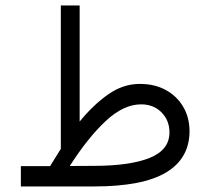

<svg xmlns="http://www.w3.org/2000/svg" viewBox="-20 -672 758 692"><path d="M160.6 -73.2Q169.9 -88.9 179.7 -104.2Q189.5 -119.6 199.2 -135.3V-652.3H267.1V-233.9Q315.9 -293.9 369.9 -331.8Q423.8 -369.6 483.9 -369.6Q537.6 -369.6 577.9 -347.4Q618.2 -325.2 640.6 -286.6Q663.1 -248 663.1 -198.7Q662.6 -100.6 578.4 -50.3Q494.1 0 318.8 0H55.2V-73.2ZM316.9 -74.2Q448.7 -74.2 519.8 -103Q590.8 -131.8 590.8 -194.8Q590.8 -237.8 562.3 -266.8Q533.7 -295.9 488.3 -295.9Q425.3 -295.9 360.8 -235.6Q296.4 -175.3 231.4 -73.7Z"/></svg>

Font: Vazir Light FD
Style: Light-FD
Weight: 300
Designer: Saber Rastikerdar
Foundry: Saber Rastikerdar
Version: Version 30.1.0